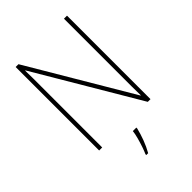

<svg xmlns="http://www.w3.org/2000/svg" viewBox="-267 -827 1161 1161"><g transform="rotate(-45 313.5 -246.5)"><path d="M533 0H510L121 -658H119Q120 -623 120 -591Q120 -559 120 -519V0H94V-714H118L506 -58H508Q507 -95 507 -132.5Q507 -170 507 -200V-714H533ZM351 68Q342 106 327 146Q312 186 292 221H276V214Q284 197 293.5 169Q303 141 311 111.5Q319 82 321 61H351Z"/></g></svg>

Font: Noto Sans Tamil SemiCondensed Thin
Style: Regular
Weight: 100
Width: 4
Designer: Jelle Bosma - Monotype Design Team
Foundry: Monotype Imaging Inc.
Version: Version 2.004; ttfautohint (v1.8.4.7-5d5b)